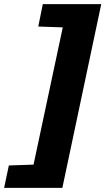

<svg xmlns="http://www.w3.org/2000/svg" viewBox="-68 -763 512 933"><path d="M-48 150 -25 41 95 37 237 -630 118 -634 140 -743H424L235 150Z"/></svg>

Font: Saira ExtraBold
Style: Italic
Weight: 800
Italic angle: -12°
Designer: Hector Gatti with collaboration of the Omnibus-Type team
Foundry: Omnibus-Type
Version: Version 1.100; ttfautohint (v1.8.3)